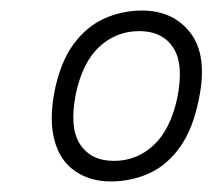

<svg xmlns="http://www.w3.org/2000/svg" viewBox="-20 -733 403 364"><path d="M190 -389Q151 -389 122.5 -408.5Q94 -428 83.5 -466Q73 -504 83 -558Q94 -614 118.5 -648Q143 -682 177 -697.5Q211 -713 249 -713Q309 -713 341.5 -670Q374 -627 357 -545Q346 -489 321.5 -454.5Q297 -420 263 -404.5Q229 -389 190 -389ZM196 -428Q239 -428 271 -457.5Q303 -487 316 -547Q329 -611 308.5 -642.5Q288 -674 244 -674Q201 -674 169 -645Q137 -616 124 -556Q111 -492 131.5 -460Q152 -428 196 -428Z"/></svg>

Font: Nunito Sans 7pt SemiCondensed ExtraLight
Style: Italic
Weight: 250
Width: 4
Italic angle: -9°
Designer: Vernon Adams
Foundry: Vernon Adams
Version: Version 3.101;gftools[0.9.27]